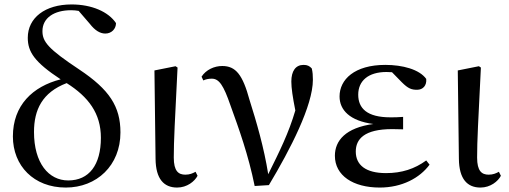

<svg xmlns="http://www.w3.org/2000/svg" viewBox="-20 -829 2291 864"><path d="M276 15C415 15 522 -84 522 -233C522 -350 472 -426 337 -516C197 -609 171 -641 171 -689C171 -748 223 -783 300 -783C312 -783 323 -782 334 -780L384 -722C408 -691 431 -678 454 -678C482 -678 502 -699 502 -725C468 -776 393 -809 302 -809C183 -809 105 -749 105 -659C105 -595 136 -549 253 -472C127 -440 38 -355 38 -215C38 -83 132 15 276 15ZM280 -455C378 -393 434 -319 434 -209C434 -87 381 -17 287 -17C199 -17 133 -95 133 -235C133 -335 170 -413 280 -455Z M777 15C822 15 856 -13 869 -38L860 -56C847 -49 834 -43 814 -43C783 -43 762 -59 762 -120C762 -196 767 -284 779 -525L770 -531L675 -512L680 -114C681 -23 718 15 777 15Z M1126 8 1190 4C1287 -158 1388 -354 1388 -470C1388 -490 1387 -504 1383 -521C1373 -532 1363 -537 1346 -537C1310 -537 1291 -509 1291 -462C1291 -433 1297 -392 1309 -332C1279 -230 1239 -150 1187 -45C1168 -165 1134 -281 1103 -379C1072 -493 1041 -532 980 -532C944 -532 907 -515 887 -484L895 -467C905 -472 918 -475 933 -475C966 -475 986 -445 1017 -355C1055 -250 1098 -131 1126 8Z M1689 15C1789 15 1869 -28 1913 -88L1898 -107C1846 -69 1788 -50 1717 -50C1625 -50 1581 -87 1581 -147C1581 -203 1619 -248 1745 -248C1756 -248 1767 -248 1794 -247V-303C1770 -301 1754 -301 1737 -301C1631 -301 1592 -342 1592 -403C1592 -465 1637 -505 1719 -505L1744 -504L1788 -459C1817 -430 1832 -425 1857 -425C1883 -425 1901 -444 1898 -474C1867 -517 1791 -537 1714 -537C1575 -537 1508 -471 1508 -395C1508 -334 1554 -285 1660 -271C1535 -254 1487 -196 1487 -128C1487 -39 1569 15 1689 15Z M2142 15C2187 15 2221 -13 2234 -38L2225 -56C2212 -49 2199 -43 2179 -43C2148 -43 2127 -59 2127 -120C2127 -196 2132 -284 2144 -525L2135 -531L2040 -512L2045 -114C2046 -23 2083 15 2142 15Z"/></svg>

Font: Noto Serif TC Medium
Style: Regular
Weight: 500
Designer: Ryoko NISHIZUKA 西塚涼子 (kana & ideographs); Frank Grießhammer (Latin, Greek & Cyrillic); Wenlong ZHANG 张文龙 (bopomofo); San
Foundry: Adobe
Version: Version 2.001;hotconv 1.1.0;makeotfexe 2.6.0